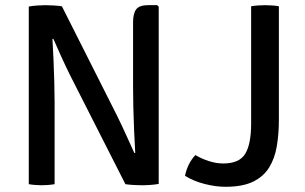

<svg xmlns="http://www.w3.org/2000/svg" viewBox="-20 -707 1169 737"><path d="M90.5 -681.9Q103.2 -684.5 122.6 -685.8Q142 -687.1 153.8 -687.1Q166.7 -687.1 184.1 -686.1Q201.6 -685.2 217.5 -683L189.5 -558.9L181.3 -557.4Q183.4 -522.6 185.3 -479.8Q187.2 -437 188.4 -393.3Q189.6 -349.6 189.6 -312.3V0Q176.2 2.2 163.6 3.1Q151.1 4.1 140.6 4.1Q130.3 4.1 116.7 3.1Q103.2 2.2 90.5 0ZM248.4 -419.5Q230.3 -456.4 214.4 -491.4Q198.5 -526.5 184.6 -558.4L134.5 -618.5L217.5 -683L428.8 -263.9Q448.1 -224.7 464.9 -187.4Q481.7 -150 495.8 -119.3L548.4 -64L461.4 0ZM589.2 -681.7V-1.1Q576.4 1.5 558 2.8Q539.6 4.1 524.9 4.1Q510.1 4.1 493.4 3.1Q476.8 2.2 461.4 0L490.5 -118.8L499.1 -120Q496.7 -160.1 494.8 -205.3Q492.8 -250.5 491.8 -293.9Q490.8 -337.4 490.8 -371.9V-621Q490.8 -656.2 503.2 -671.7Q515.6 -687.2 548.1 -687.2H583.1ZM730.1 -111.8Q752.4 -98.3 780.9 -88.9Q809.5 -79.5 837.2 -79.5Q898.4 -79.5 921.2 -116.5Q944 -153.6 944 -233.5V-683Q956.1 -685.2 971 -686.1Q985.9 -687.1 997.8 -687.1Q1010 -687.1 1024.2 -686.1Q1038.5 -685.2 1050.5 -683V-248.5Q1050.5 -193.7 1042.7 -146.7Q1035 -99.6 1013.3 -64.4Q991.7 -29.2 951.3 -9.6Q910.9 10 845.8 10Q807.3 10 765.1 -0.9Q722.8 -11.8 690.2 -32.1Q694.4 -54 704.5 -74.8Q714.5 -95.5 730.1 -111.8Z"/></svg>

Font: Signika SC
Style: Regular
Weight: 300
Designer: Anna Giedryś
Foundry: Anna Giedryś
Version: Version 2.000